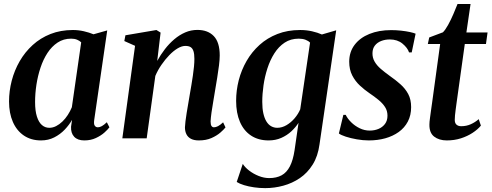

<svg xmlns="http://www.w3.org/2000/svg" viewBox="-20 -696 2473 966"><path d="M454 -92.5Q451 -71.5 456.8 -63.5Q462.5 -55.5 472.5 -55.5Q481.5 -55.5 492.5 -61.5Q503.5 -67.5 517.5 -81L530.5 -55.5Q523 -45 505.5 -29.2Q488 -13.5 462.2 -1.5Q436.5 10.5 404 10.5Q370.5 10.5 353.2 -8Q336 -26.5 337.5 -58.5L342.5 -93Q328.5 -68 305.8 -44Q283 -20 253 -4.8Q223 10.5 186.5 10.5Q136.5 10.5 100.2 -14Q64 -38.5 44.8 -82.5Q25.5 -126.5 25.5 -185.5Q25.5 -238 39 -290Q52.5 -342 79 -388Q105.5 -434 144.5 -469.5Q183.5 -505 234.2 -525Q285 -545 347 -545Q374.5 -545 401.8 -538.8Q429 -532.5 450.5 -523.5L519.5 -543ZM388.5 -483Q380.5 -491 367.8 -496.2Q355 -501.5 338 -501.5Q299.5 -501.5 270 -482Q240.5 -462.5 219 -429.8Q197.5 -397 183.8 -355.5Q170 -314 163.2 -269.5Q156.5 -225 156.5 -183Q156.5 -138 165.8 -109.2Q175 -80.5 191 -66.8Q207 -53 228 -53Q245.5 -53 262.2 -61.5Q279 -70 294 -84.5Q309 -99 321 -117.5Q333 -136 341.5 -156.5Z M771 -389.5Q788 -420.5 809.5 -448.5Q831 -476.5 857 -498.5Q883 -520.5 912 -533Q941 -545.5 973 -545.5Q1026 -545.5 1055.8 -514.2Q1085.5 -483 1085.5 -417Q1085.5 -396.5 1081.8 -366.8Q1078 -337 1072.8 -304.8Q1067.5 -272.5 1062.5 -243Q1058.5 -216.5 1053.2 -187Q1048 -157.5 1044.2 -130.8Q1040.5 -104 1039.5 -85.5Q1039.5 -68.5 1044.2 -62Q1049 -55.5 1056.5 -55.5Q1065.5 -55.5 1076.8 -61.2Q1088 -67 1102.5 -80.5L1114.5 -55Q1107 -45 1089 -29.2Q1071 -13.5 1044 -1.5Q1017 10.5 980.5 10.5Q956.5 10.5 941 2.5Q925.5 -5.5 918 -20.5Q910.5 -35.5 910.5 -55.5Q911 -67.5 913.2 -86.2Q915.5 -105 919.2 -128Q923 -151 927.2 -175.2Q931.5 -199.5 935 -221.5Q939 -244 943 -268.2Q947 -292.5 950.5 -316.2Q954 -340 956 -361.2Q958 -382.5 958 -399.5Q958 -424 953.5 -438.2Q949 -452.5 939.2 -458.8Q929.5 -465 912.5 -465Q894.5 -465 873.5 -452.5Q852.5 -440 831.8 -418.5Q811 -397 792.5 -370.2Q774 -343.5 761.5 -314L718 0H595.5L659.5 -465.5L605.5 -489.5L611 -518.5L767 -545L788 -532Z M1587.5 30.5Q1579.5 90 1553.2 132Q1527 174 1488.8 200Q1450.5 226 1405.5 238.2Q1360.5 250.5 1314.5 250.5Q1286 250.5 1258.2 246.5Q1230.5 242.5 1207.8 235.5Q1185 228.5 1171 219.5L1201.5 128.5Q1212 145.5 1233.2 162Q1254.5 178.5 1281.2 189.2Q1308 200 1334.5 200Q1371 200 1396.8 186Q1422.5 172 1438.5 141Q1454.5 110 1462 60L1482 -78Q1467.5 -55.5 1445.8 -35.2Q1424 -15 1395.2 -2.2Q1366.5 10.5 1331.5 10.5Q1280 10.5 1243.2 -13.8Q1206.5 -38 1187.2 -82.8Q1168 -127.5 1168 -188.5Q1168 -241 1181.2 -292.5Q1194.5 -344 1220.8 -389.5Q1247 -435 1285.8 -470Q1324.5 -505 1375.8 -525Q1427 -545 1490 -545Q1522 -545 1550.2 -538.5Q1578.5 -532 1599.5 -522.5L1671.5 -543.5ZM1540 -481.5Q1531.5 -490.5 1517 -496Q1502.5 -501.5 1483 -501.5Q1442.5 -501.5 1412.2 -481.5Q1382 -461.5 1360.5 -427.8Q1339 -394 1325.5 -352.2Q1312 -310.5 1305.8 -266.8Q1299.5 -223 1299.5 -183.5Q1299.5 -150 1305 -125.5Q1310.5 -101 1320.5 -84.8Q1330.5 -68.5 1344.5 -60.8Q1358.5 -53 1375 -53Q1399 -53 1421.8 -66.5Q1444.5 -80 1462.5 -101.2Q1480.5 -122.5 1490.5 -146Z M2051.5 -432.5H2038Q2030.5 -455.5 2005 -476.5Q1979.5 -497.5 1941.5 -497.5Q1917.5 -497.5 1897.8 -489.8Q1878 -482 1866.2 -467Q1854.5 -452 1854 -429Q1853.5 -405.5 1864.8 -386Q1876 -366.5 1895.8 -349.5Q1915.5 -332.5 1940.5 -314.5Q1970 -294 1994.5 -272.2Q2019 -250.5 2033.8 -223Q2048.5 -195.5 2048.5 -157Q2048.5 -116 2032 -84.5Q2015.5 -53 1986.2 -32Q1957 -11 1918.5 -0.2Q1880 10.5 1835.5 10.5Q1806.5 10.5 1775.2 5Q1744 -0.5 1719.5 -8.5Q1695 -16.5 1685 -24.5L1707.5 -118H1719.5Q1728.5 -99 1747 -80.8Q1765.5 -62.5 1789.5 -50.8Q1813.5 -39 1840.5 -39Q1863.5 -39 1883.8 -47.2Q1904 -55.5 1916.8 -72.2Q1929.5 -89 1929.5 -114Q1929.5 -138.5 1917.2 -157.5Q1905 -176.5 1884.2 -193.5Q1863.5 -210.5 1837.5 -228Q1814 -244 1790.8 -265.5Q1767.5 -287 1752.2 -316.5Q1737 -346 1737 -385.5Q1737 -434.5 1764 -470.2Q1791 -506 1838.5 -525.2Q1886 -544.5 1948 -544.5Q1973 -544.5 1998 -541.8Q2023 -539 2042.5 -534.8Q2062 -530.5 2071 -526.5Z M2277.5 -181Q2274.5 -160 2272.5 -144Q2270.5 -128 2269.2 -115.8Q2268 -103.5 2268 -93Q2268 -76.5 2276.8 -68.8Q2285.5 -61 2300.5 -61Q2326.5 -61 2348.8 -71Q2371 -81 2388.5 -96.5L2399.5 -64Q2383.5 -44.5 2357.5 -27.5Q2331.5 -10.5 2298.8 0Q2266 10.5 2228 10.5Q2189 10.5 2164.2 -8.8Q2139.5 -28 2140.5 -70Q2140.5 -75.5 2141.2 -84Q2142 -92.5 2143.8 -105.5Q2145.5 -118.5 2148 -136.5Q2150.5 -154.5 2154 -179L2194.5 -474.5H2132.5L2139.5 -507.5L2208.5 -533.5Q2221 -546 2235 -571.5Q2249 -597 2261.2 -625.5Q2273.5 -654 2282 -676H2347.5L2326.5 -532.5H2433L2425 -474.5H2318.5Z"/></svg>

Font: Merriweather 72pt SemiBold
Style: Italic
Weight: 600
Italic angle: -7.8°
Version: Version 2.101